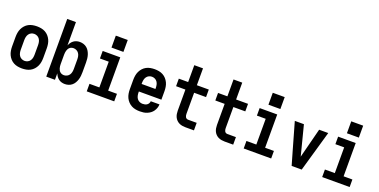

<svg xmlns="http://www.w3.org/2000/svg" viewBox="-19 -1518 4538 2299"><g transform="rotate(20 2250.0 -369.0)"><path d="M250 8Q223 8 195.5 3Q168 -2 144 -15Q120 -28 101.5 -48.5Q83 -69 71.5 -93.5Q60 -118 55.5 -145.5Q51 -173 51 -200V-320Q51 -347 55.5 -374.5Q60 -402 71.5 -426.5Q83 -451 101.5 -471.5Q120 -492 144 -505Q168 -518 195.5 -523Q223 -528 250 -528Q277 -528 304.5 -523Q332 -518 356 -505Q380 -492 398.5 -471.5Q417 -451 428.5 -426.5Q440 -402 444.5 -374.5Q449 -347 449 -320V-200Q449 -173 444.5 -145.5Q440 -118 428.5 -93.5Q417 -69 398.5 -48.5Q380 -28 356 -15Q332 -2 304.5 3Q277 8 250 8ZM250 -88Q270 -88 288.5 -97Q307 -106 318.5 -123Q330 -140 334 -160Q338 -180 338 -200V-320Q338 -340 334 -360Q330 -380 318.5 -397Q307 -414 288.5 -423Q270 -432 250 -432Q230 -432 211.5 -423Q193 -414 181.5 -397Q170 -380 166 -360Q162 -340 162 -320V-200Q162 -180 166 -160Q170 -140 181.5 -123Q193 -106 211.5 -97Q230 -88 250 -88Z M797 8Q776 8 756 2.5Q736 -3 719 -15.5Q702 -28 690 -45Q678 -62 670 -82V0H559V-735H670V-438Q678 -458 690 -475Q702 -492 719 -504.5Q736 -517 756 -522.5Q776 -528 797 -528Q821 -528 844.5 -520.5Q868 -513 886.5 -497.5Q905 -482 917.5 -460.5Q930 -439 937 -416Q944 -393 946.5 -368.5Q949 -344 949 -320V-200Q949 -176 946.5 -151.5Q944 -127 937 -104Q930 -81 917.5 -59.5Q905 -38 886.5 -22.5Q868 -7 844.5 0.5Q821 8 797 8ZM751 -88Q771 -88 789.5 -97.5Q808 -107 819 -123.5Q830 -140 834 -160Q838 -180 838 -200V-320Q838 -340 834 -360Q830 -380 819 -396.5Q808 -413 789.5 -422.5Q771 -432 751 -432Q738 -432 725.5 -428Q713 -424 703 -415.5Q693 -407 686.5 -395.5Q680 -384 676.5 -371.5Q673 -359 671.5 -346Q670 -333 670 -320V-200Q670 -187 671.5 -174Q673 -161 676.5 -148.5Q680 -136 686.5 -124.5Q693 -113 703 -104.5Q713 -96 725.5 -92Q738 -88 751 -88Z M1075 0V-96H1201V-424H1089V-520H1313V-96H1425V0ZM1326 -594H1174V-746H1326Z M1752 8Q1725 8 1697.5 3Q1670 -2 1646 -15Q1622 -28 1603 -48Q1584 -68 1572 -93Q1560 -118 1555.5 -145.5Q1551 -173 1551 -200V-320Q1551 -347 1555.5 -374.5Q1560 -402 1571.5 -426.5Q1583 -451 1601.5 -471.5Q1620 -492 1644 -505Q1668 -518 1695.5 -523Q1723 -528 1750 -528Q1777 -528 1804.5 -523Q1832 -518 1856 -505Q1880 -492 1898.5 -471.5Q1917 -451 1928.5 -426.5Q1940 -402 1944.5 -374.5Q1949 -347 1949 -320V-212H1662V-200Q1662 -180 1666.5 -159.5Q1671 -139 1682.5 -122.5Q1694 -106 1713 -97Q1732 -88 1752 -88Q1767 -88 1781.5 -91Q1796 -94 1808 -102Q1820 -110 1827.5 -123Q1835 -136 1836 -151H1947Q1946 -127 1938.5 -105Q1931 -83 1917.5 -63.5Q1904 -44 1885 -30Q1866 -16 1844 -7Q1822 2 1799 5Q1776 8 1752 8ZM1662 -308H1838V-320Q1838 -340 1834 -360Q1830 -380 1818.5 -397Q1807 -414 1788.5 -423Q1770 -432 1750 -432Q1730 -432 1711.5 -423Q1693 -414 1681.5 -397Q1670 -380 1666 -360Q1662 -340 1662 -320Z M2332 0Q2312 0 2291 -3.5Q2270 -7 2251.5 -16Q2233 -25 2218 -40Q2203 -55 2194 -74Q2185 -93 2181.5 -113.5Q2178 -134 2178 -155V-424H2059V-520H2178V-735H2289V-520H2441V-424H2289V-155Q2289 -144 2291 -134Q2293 -124 2298 -115Q2303 -106 2312.5 -101Q2322 -96 2332 -96H2441V0Z M2832 0Q2812 0 2791 -3.5Q2770 -7 2751.5 -16Q2733 -25 2718 -40Q2703 -55 2694 -74Q2685 -93 2681.5 -113.5Q2678 -134 2678 -155V-424H2559V-520H2678V-735H2789V-520H2941V-424H2789V-155Q2789 -144 2791 -134Q2793 -124 2798 -115Q2803 -106 2812.5 -101Q2822 -96 2832 -96H2941V0Z M3075 0V-96H3201V-424H3089V-520H3313V-96H3425V0ZM3326 -594H3174V-746H3326Z M3686 0 3636 -173 3537 -520H3653L3742 -173Q3744 -165 3746 -157Q3748 -149 3750 -141Q3752 -149 3754 -157Q3756 -165 3758 -173L3847 -520H3963L3814 0Z M4075 0V-96H4201V-424H4089V-520H4313V-96H4425V0ZM4326 -594H4174V-746H4326Z"/></g></svg>

Font: Iosevka SS04
Style: Bold
Weight: 700
Monospace: yes
Designer: Belleve Invis
Foundry: Belleve Invis
Version: Version 19.0.0; ttfautohint (v1.8.4)